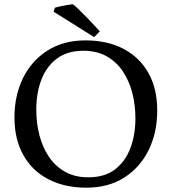

<svg xmlns="http://www.w3.org/2000/svg" viewBox="-20 -853 795 889"><path d="M47 -309Q47 -411 86.5 -491.5Q126 -572 200 -619Q274 -666 375 -666Q477 -666 551.5 -627Q626 -588 667 -515.5Q708 -443 708 -341Q708 -239 668.5 -158.5Q629 -78 555.5 -31Q482 16 380 16Q279 16 204 -23Q129 -62 88 -135Q47 -208 47 -309ZM148 -345Q148 -283 162.5 -227Q177 -171 206.5 -127Q236 -83 281.5 -57.5Q327 -32 389 -32Q465 -32 513 -69Q561 -106 584 -168Q607 -230 607 -305Q607 -367 592.5 -423Q578 -479 548.5 -523Q519 -567 473.5 -592.5Q428 -618 366 -618Q291 -618 242.5 -581Q194 -544 171 -482.5Q148 -421 148 -345ZM234 -817 228 -799 416 -681 442 -708Q438 -713 421 -731Q404 -749 382.5 -771.5Q361 -794 342.5 -811.5Q324 -829 318 -833Q309 -833 292 -830Q275 -827 258.5 -823.5Q242 -820 234 -817Z"/></svg>

Font: Buenard
Style: Regular
Weight: 400
Version: Version 2.000